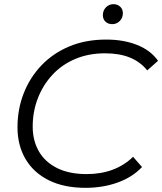

<svg xmlns="http://www.w3.org/2000/svg" viewBox="-20 -896 779 922"><path d="M391 6Q287 6 214 -30.5Q141 -67 102.5 -132.5Q64 -198 64 -285Q64 -371 93.5 -447Q123 -523 178.5 -581.5Q234 -640 312.5 -673Q391 -706 490 -706Q574 -706 639 -680Q704 -654 739 -604L687 -558Q654 -599 604 -619.5Q554 -640 484 -640Q405 -640 340.5 -612.5Q276 -585 231 -536Q186 -487 161.5 -423.5Q137 -360 137 -288Q137 -221 166.5 -169.5Q196 -118 254 -89Q312 -60 396 -60Q465 -60 521 -81Q577 -102 619 -143L662 -94Q616 -45 545 -19.5Q474 6 391 6ZM519 -780Q499 -780 486.5 -792Q474 -804 474 -823Q474 -846 489 -861Q504 -876 525 -876Q544 -876 557 -864Q570 -852 570 -833Q570 -810 555 -795Q540 -780 519 -780Z"/></svg>

Font: MOST Montserrat
Style: Italic
Weight: 400
Italic angle: -11.3°
Designer: Julieta Ulanovsky
Foundry: Julieta Ulanovsky
Version: Version 8.000;March 11, 2024;FontCreator 15.0.0.2926 64-bit